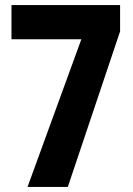

<svg xmlns="http://www.w3.org/2000/svg" viewBox="-20 -784 522 753"><path d="M88 -51H246L451 -661V-764H25V-630H299Z"/></svg>

Font: Noto Sans Tamil UI ExtraCondensed ExtraBold
Style: Regular
Weight: 800
Width: 2
Designer: Jelle Bosma - Monotype Design Team
Foundry: Monotype Imaging Inc.
Version: Version 2.004